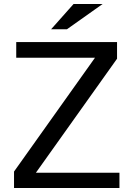

<svg xmlns="http://www.w3.org/2000/svg" viewBox="-20 -940 655 958"><path d="M61 -730V-652H454L50 -84V-2H576V-78H159L564 -647V-730ZM235 -794H314L492 -920H347Z"/></svg>

Font: Sawarabi Gothic
Style: Regular
Weight: 400
Designer: mshio (mshio@users.sourceforge.jp)
Version: Version 20141215